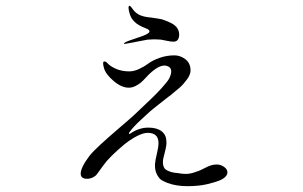

<svg xmlns="http://www.w3.org/2000/svg" viewBox="-20 -611 1040 659"><path d="M427 -590Q429 -589 436.5 -578.5Q444 -568 455.5 -561.5Q467 -555 487 -552Q490 -552 500.5 -550.5Q511 -549 513.5 -548.5Q516 -548 523.5 -547Q531 -546 534.5 -545Q538 -544 543.5 -542Q549 -540 554 -538Q559 -536 565 -533Q595 -519 595 -492Q595 -482 590.5 -475Q586 -468 575 -468Q566 -468 552.5 -471Q539 -474 532 -475Q510 -477 487 -475Q474 -473 413 -461Q406 -460 405.5 -461Q405 -462 406 -463Q407 -464 412 -467Q418 -470 443.5 -478.5Q469 -487 471 -488Q484 -493 489.5 -497.5Q495 -502 492 -506.5Q489 -511 480 -514Q453 -524 440 -538Q430 -548 425.5 -562.5Q421 -577 421 -586Q423 -594 427 -590ZM346 -397Q357 -384 377.5 -375Q398 -366 424 -366Q440 -366 458 -374.5Q476 -383 490 -393.5Q504 -404 528 -412.5Q552 -421 579 -421Q599 -421 616.5 -407.5Q634 -394 634 -369Q634 -355 621.5 -338Q609 -321 597 -310.5Q585 -300 564 -283Q559 -280 557 -278Q557 -278 545 -268.5Q533 -259 526.5 -254Q520 -249 507 -238.5Q494 -228 484.5 -219Q475 -210 463.5 -199.5Q452 -189 442 -178.5Q432 -168 425 -158Q422 -155 422.5 -152.5Q423 -150 428 -153Q457 -173 489 -173Q518 -173 534 -161Q550 -149 551 -128Q552 -120 550.5 -110.5Q549 -101 545.5 -87.5Q542 -74 540 -65Q538 -51 541 -41Q544 -31 553 -26.5Q562 -22 569.5 -20Q577 -18 590 -17Q612 -13 626 -14.5Q640 -16 661 -24Q669 -27 686.5 -36Q704 -45 717 -46Q733 -48 745.5 -40.5Q758 -33 760 -24Q764 -6 737 7Q718 15 689.5 21.5Q661 28 623 28Q585 28 555 17Q543 12 535 7.5Q527 3 519 -11.5Q511 -26 512 -48Q513 -61 518.5 -83.5Q524 -106 524 -120Q524 -155 487 -155Q463 -155 422 -127Q409 -118 386 -97.5Q363 -77 347 -59Q342 -53 333 -41Q324 -29 317 -19Q310 -9 308 -8Q293 4 275 2.5Q257 1 257 -15Q257 -36 287 -76Q299 -91 324.5 -114.5Q350 -138 381.5 -165Q413 -192 422 -200Q428 -205 439 -215Q479 -253 498 -271Q517 -289 536 -310Q555 -331 561 -342Q578 -378 552 -385Q530 -391 497 -361Q492 -357 481.5 -345.5Q471 -334 464 -328Q457 -322 445.5 -316Q434 -310 422 -310Q397 -310 370 -333Q343 -356 337 -377Q330 -401 339 -400Q342 -400 346 -397Z"/></svg>

Font: TsukuhouMincho
Style: Regular
Weight: 400
Designer: Iose
Foundry: Typographish
Version: Version 1.001; ttfautohint (v1.8.3)